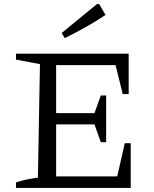

<svg xmlns="http://www.w3.org/2000/svg" viewBox="-20 -917 751 937"><path d="M589 -218H618V0H58V-27Q86 -36 112.5 -41.5Q139 -47 165 -50L175 -604L58 -626V-655H608V-458H579L544 -599H219L254 -634V-365H441L472 -451H498V-223H472L441 -310H254V-21L219 -56H552ZM296 -731 281 -756 453 -897H464L495 -844Q447 -812 397 -784Q347 -756 296 -731Z"/></svg>

Font: Piazzolla Thin
Style: Regular
Weight: 400
Version: Version 2.001